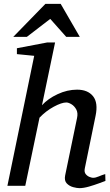

<svg xmlns="http://www.w3.org/2000/svg" viewBox="-20 -955 564 987"><path d="M522 -24.9Q513.7 -22 489.5 -12.9Q465.3 -3.9 437.3 4.2Q409.2 12.2 388.2 12.2Q376 12.2 356.4 7.1Q336.9 2 323.2 -12.2Q309.6 -26.4 314.9 -53.2L376 -348.1Q381.8 -374.5 372.1 -392.3Q362.3 -410.2 347.2 -419.2Q332 -428.2 320.8 -428.2Q296.9 -428.2 256.6 -406.5Q216.3 -384.8 183.1 -350.1L109.9 0H18.1L155.8 -668L66.9 -676.8V-707L223.1 -736.8H263.2L195.8 -414.1Q226.6 -447.8 276.1 -470.9Q325.7 -494.1 376 -494.1Q431.2 -494.1 458.3 -460.4Q485.4 -426.8 471.2 -358.9L416 -89.8Q412.1 -70.8 420.4 -60.3Q428.7 -49.8 440.4 -45.4Q452.1 -41 458 -41Q471.7 -41 487.8 -48.1Q503.9 -55.2 521 -60.1ZM390.1 -765.6H320.3L238.3 -857.9L118.2 -765.6H48.3L213.4 -935.1H292Z"/></svg>

Font: Charis
Style: Italic
Weight: 400
Italic angle: -11°
Designer: Walt Agee, Miriam Martin, Annie Olsen, Victor Gaultney, Lorna Priest, Alan Ward, Bob Hallissy, Martin Hosken, Sharon Cor
Foundry: SIL Global
Version: Version 7.000